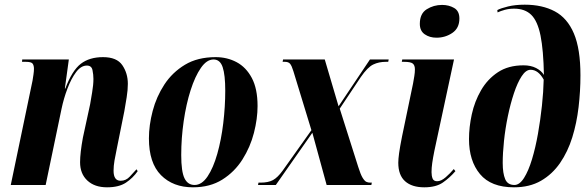

<svg xmlns="http://www.w3.org/2000/svg" viewBox="-20 -790 2511 820"><path d="M437 10Q384 10 353 -19Q322 -48 322 -97Q322 -117 325 -143Q328 -169 334 -202L365 -345Q368 -363 373.5 -395.5Q379 -428 379 -453Q379 -471 375 -490.5Q371 -510 351 -510Q326 -510 305 -482Q284 -454 268 -411.5Q252 -369 243 -326L175 0H26L119 -446Q121 -458 123 -472Q125 -486 125 -496Q125 -510 119.5 -518Q114 -526 90 -526H74L75 -536H274L257 -412H259Q288 -489 325 -517.5Q362 -546 420 -546Q479 -546 502.5 -511.5Q526 -477 526 -432Q526 -406 521 -374.5Q516 -343 511 -315L479 -156Q473 -128 469 -104.5Q465 -81 465 -61Q465 -18 495 -18Q518 -18 534 -35.5Q550 -53 563 -67L568 -59Q548 -30 518 -10Q488 10 437 10Z M804 10Q719 10 667.5 -42Q616 -94 616 -199Q616 -255 632 -316Q648 -377 682 -429Q716 -481 770 -513.5Q824 -546 901 -546Q950 -546 990.5 -524.5Q1031 -503 1055.5 -457Q1080 -411 1080 -337Q1080 -283 1064.5 -222.5Q1049 -162 1015.5 -109Q982 -56 929.5 -23Q877 10 804 10ZM811 0Q842 0 866.5 -36.5Q891 -73 908 -133Q925 -193 933.5 -264Q942 -335 942 -403Q942 -470 931 -503Q920 -536 892 -536Q863 -536 838 -500Q813 -464 794 -404.5Q775 -345 764.5 -272.5Q754 -200 754 -128Q754 -57 768 -28.5Q782 0 811 0Z M1082 0 1084 -10H1092Q1126 -10 1146 -21Q1166 -32 1187 -61L1310 -234L1233 -486Q1226 -509 1219 -517.5Q1212 -526 1197 -526H1187L1189 -536H1367L1426 -336L1560 -536H1640L1638 -526H1628Q1598 -526 1574 -514.5Q1550 -503 1521 -461L1431 -326L1510 -77Q1520 -45 1528.5 -31Q1537 -17 1544.5 -13.5Q1552 -10 1561 -10H1568L1566 0H1375L1314 -223L1158 0Z M1844 -629Q1815 -629 1794 -643.5Q1773 -658 1773 -688Q1773 -732 1802.5 -750.5Q1832 -769 1868 -769Q1897 -769 1919.5 -756Q1942 -743 1942 -711Q1942 -670 1912 -649.5Q1882 -629 1844 -629ZM1792 10Q1739 10 1710 -16Q1681 -42 1681 -95Q1681 -110 1684.5 -136Q1688 -162 1697 -207L1744 -433Q1747 -450 1749.5 -465Q1752 -480 1752 -494Q1752 -511 1743 -518.5Q1734 -526 1705 -526H1696L1698 -536H1919L1835 -145Q1829 -115 1826 -94Q1823 -73 1823 -55Q1823 -39 1827.5 -27.5Q1832 -16 1847 -16Q1864 -16 1883.5 -33Q1903 -50 1918 -68L1925 -59Q1901 -31 1871.5 -10.5Q1842 10 1792 10Z M2175 10Q2077 10 2030 -46.5Q1983 -103 1983 -196Q1983 -247 1995 -302Q2007 -357 2034.5 -404.5Q2062 -452 2106.5 -481.5Q2151 -511 2216 -511Q2247 -511 2269.5 -499.5Q2292 -488 2303 -470Q2301 -576 2288.5 -638Q2276 -700 2249 -726.5Q2222 -753 2176 -753Q2154 -753 2136 -748Q2118 -743 2105 -737L2104 -747Q2119 -755 2150 -762.5Q2181 -770 2221 -770Q2296 -770 2349.5 -741.5Q2403 -713 2431 -647Q2459 -581 2459 -468Q2459 -401 2451 -332.5Q2443 -264 2424 -203Q2405 -142 2372 -94Q2339 -46 2290.5 -18Q2242 10 2175 10ZM2177 0Q2199 0 2218 -30Q2237 -60 2252 -109.5Q2267 -159 2277.5 -218.5Q2288 -278 2294.5 -338.5Q2301 -399 2302 -450Q2279 -492 2246 -492Q2226 -492 2208 -464.5Q2190 -437 2175 -392Q2160 -347 2149 -294Q2138 -241 2132.5 -188.5Q2127 -136 2127 -94Q2127 -50 2137.5 -25Q2148 0 2177 0Z"/></svg>

Font: Noto Serif Display ExtraCondensed ExtraBold
Style: Italic
Weight: 800
Width: 2
Italic angle: -12°
Designer: Monotype Design Team
Foundry: Monotype Imaging Inc.
Version: Version 2.009